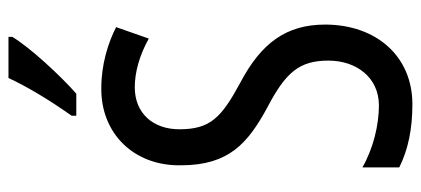

<svg xmlns="http://www.w3.org/2000/svg" viewBox="-290 -759 993 453"><g transform="rotate(-90 206.5 -532.5)"><path d="M346 -1000V-1009H249C228 -964 198 -914 160 -860V-849H212C253 -885 321 -958 346 -1000ZM375 -262C375 -354 331 -413 238 -462C155 -507 128 -533 128 -606C128 -667 165 -711 227 -711C263 -711 302 -700 342 -678L369 -755C332 -774 281 -790 225 -790C118 -791 41 -713 43 -602C43 -489 95 -444 180 -398C262 -355 290 -323 290 -254C290 -189 251 -135 184 -135C139 -135 83 -148 38 -174V-87C80 -66 129 -56 187 -56C300 -56 375 -141 375 -262Z"/></g></svg>

Font: Noto Sans Malayalam UI ExtraCondensed
Style: Regular
Weight: 400
Width: 2
Designer: Jelle Bosma - Monotype Design Team
Foundry: Monotype Imaging Inc.
Version: Version 2.104